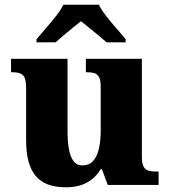

<svg xmlns="http://www.w3.org/2000/svg" viewBox="-20 -786 720 816"><path d="M260 10Q171 10 131 -39Q91 -88 91 -188V-407Q91 -436 86.5 -451Q82 -466 69 -472.5Q56 -479 31 -479H27V-536H267V-226Q267 -184 273 -151.5Q279 -119 292.5 -101Q306 -83 330 -83Q358 -83 375 -101Q392 -119 400 -152.5Q408 -186 408 -231V-418Q408 -446 400.5 -459Q393 -472 380 -475.5Q367 -479 349 -479H345V-536H583V-119Q583 -91 590.5 -77.5Q598 -64 612 -60.5Q626 -57 644 -57H654V0H438L413 -67H408Q385 -29 348.5 -9.5Q312 10 260 10ZM135 -619Q151 -638 173.5 -664Q196 -690 217.5 -717Q239 -744 249 -766H400Q411 -744 432 -717Q453 -690 476 -664Q499 -638 514 -619V-606H433Q421 -617 401 -633.5Q381 -650 360 -667Q339 -684 324 -696Q309 -684 288 -667Q267 -650 248 -633.5Q229 -617 216 -606H135Z"/></svg>

Font: Noto Serif Ethiopic ExtraBold
Style: Regular
Weight: 800
Version: Version 2.102